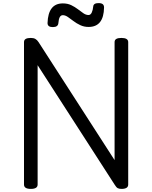

<svg xmlns="http://www.w3.org/2000/svg" viewBox="-20 -1206 983 1240"><path d="M179 14Q135 14 135 -14V-934Q135 -948 146 -954.5Q157 -961 179 -961Q197 -961 208.5 -954.5Q220 -948 229 -934L720 -172V-934Q720 -948 731 -954.5Q742 -961 764 -961Q808 -961 808 -934V-14Q808 0 797 7Q786 14 765 14Q749 14 740 9Q731 4 720 -14L223 -785V-14Q223 0 212 7Q201 14 179 14ZM321 -1031Q287 -1031 287 -1057Q289 -1120 313.5 -1152Q338 -1184 386 -1184Q417 -1184 440.5 -1172.5Q464 -1161 483 -1146.5Q502 -1132 518.5 -1120.5Q535 -1109 552 -1109Q565 -1109 572.5 -1125Q580 -1141 582 -1164Q584 -1186 616 -1186Q635 -1186 643.5 -1179Q652 -1172 652 -1158Q651 -1095 626 -1063.5Q601 -1032 552 -1032Q523 -1032 498.5 -1043.5Q474 -1055 454.5 -1070Q435 -1085 418 -1096.5Q401 -1108 386 -1108Q373 -1108 366 -1095.5Q359 -1083 357 -1057Q356 -1044 347 -1037.5Q338 -1031 321 -1031Z"/></svg>

Font: Playwrite HU
Style: Regular
Weight: 400
Designer: Veronika Burian, José Scaglione
Foundry: TypeTogether
Version: Version 1.002